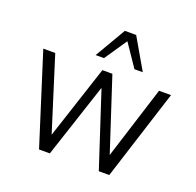

<svg xmlns="http://www.w3.org/2000/svg" viewBox="-136 -933 1100 1076"><g transform="rotate(20 414.5 -394.5)"><path d="M205.1 0 34.2 -539.1H105.5L243.2 -101.6L386.7 -539.1H446.3L587.9 -106.4L724.6 -539.1H795.9L624 0H561.5L416 -444.3L269.5 0ZM322.3 -605.5 429.7 -789.1H497.1L603.5 -605.5H553.7L462.9 -739.3L372.1 -605.5Z"/></g></svg>

Font: Min Sans Light
Style: Regular
Weight: 300
Designer: Jinseong-Kim, NotoSansCJK, Nunito
Foundry: Jinseong-Kim
Version: Version 1.400;Glyphs 3.1.2 (3151)